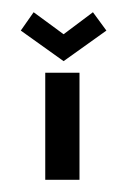

<svg xmlns="http://www.w3.org/2000/svg" viewBox="-20 -294 208 314"><path d="M35 -274 14 -244 84 -194 154 -244 132 -274 84 -238ZM54 -175V0H110V-175Z"/></svg>

Font: Hussar Tani
Style: Dwa
Weight: 700
Foundry: Cannot Into Space Fonts
Version: Version 0.92